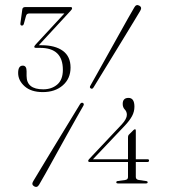

<svg xmlns="http://www.w3.org/2000/svg" viewBox="-20 -728 672 762"><path d="M488 -182Q488 -191 492.5 -194.5L509.5 -211.5Q513.5 -215 515.5 -215Q519 -215 519 -210V-96H565.5Q571.5 -96 571.5 -91Q571.5 -85 565 -85H519V-25.5Q519 -15.5 531.5 -13.5L559.5 -9.5Q566 -9 566 -4.5Q566 0 559.5 0H448Q441.5 0 441.5 -4.5Q441.5 -9 447.5 -9.5L476 -13.5Q488 -15 488 -25V-85H336.5Q330 -85 330 -90Q330 -92.5 334 -97L463.5 -234.5Q483.5 -256.5 483.5 -272.5Q483.5 -285 475.2 -293.5Q467 -302 467 -315.5Q467 -339.5 490 -339.5Q513.5 -339.5 513.5 -304.5Q513.5 -284.5 503.8 -266.8Q494 -249 476 -230L349 -96H488ZM351.5 -381.5Q346.5 -373 340.5 -377Q333.5 -380.5 339.5 -389.5Q346.5 -402 364 -433Q381.5 -464 403.5 -503.8Q425.5 -543.5 447.8 -583.2Q470 -623 487.5 -654.2Q505 -685.5 513 -698.5Q520.5 -712.5 533 -705.5Q545 -699 536.5 -685Q530 -674 511.8 -644Q493.5 -614 469.8 -575Q446 -536 421.8 -496.5Q397.5 -457 378.5 -425.8Q359.5 -394.5 351.5 -381.5ZM297.5 -314.5Q302.5 -322.5 309 -319.5Q316 -315.5 309.5 -306Q302.5 -294 285 -263Q267.5 -232 245.2 -192Q223 -152 200.8 -111.8Q178.5 -71.5 161 -40Q143.5 -8.5 135.5 4.5Q127.5 18.5 115.5 11.5Q103.5 4.5 112 -9Q118.5 -20 136.8 -50.2Q155 -80.5 179 -120Q203 -159.5 227.2 -199.2Q251.5 -239 270.5 -270.2Q289.5 -301.5 297.5 -314.5ZM260 -460Q260 -416 229.2 -389.2Q198.5 -362.5 150 -362.5Q103.5 -362.5 77.8 -385.5Q52 -408.5 52 -438.5Q52 -467.5 70.5 -467.5Q85.5 -467.5 85.5 -445.5V-426.5Q85.5 -373.5 151.5 -373.5Q185 -373.5 207.2 -392.5Q229.5 -411.5 229.5 -451Q229.5 -538 139.5 -538H123.5Q116 -538 116 -542Q116 -545.5 122.5 -552.5L235.5 -674.5H95.5Q85.5 -674.5 83 -664L74.5 -633Q72.5 -626.5 67 -626.5Q60 -626.5 61 -635.5L68.5 -690.5Q69.5 -700 80.5 -700H260.5Q266 -700 266 -695Q266 -691 260.5 -685.5L134 -548.5H144.5Q199 -548.5 229.5 -526.2Q260 -504 260 -460Z"/></svg>

Font: Fraunces 72pt Thin
Style: Regular
Weight: 100
Version: Version 1.000;[b76b70a41]